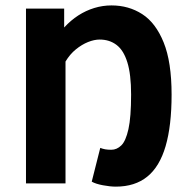

<svg xmlns="http://www.w3.org/2000/svg" viewBox="-20 -684 706 716"><path d="M411.9 12Q390.8 12 363.9 6.9Q336.9 1.9 322.1 -6.6L353.9 -132.5Q362.6 -129 372.3 -127.2Q382 -125.5 395.1 -125.5Q415.7 -125.5 432.4 -141.8Q449.1 -158.1 459 -202.5Q468.9 -246.8 468.9 -331.4Q468.9 -406.6 454.9 -451.6Q441 -496.5 414.6 -516.5Q388.2 -536.5 351.7 -536.5Q331.4 -536.5 308.2 -527.2Q285.1 -517.9 262.9 -499.9Q240.7 -481.9 224.3 -454.5V0H76.9V-651.8H219.3V-581.5Q244 -608.4 272.1 -626.5Q300.2 -644.6 331.6 -654.2Q363 -663.8 395.7 -663.8Q460 -663.8 510.4 -631.3Q560.7 -598.9 590.3 -525.8Q619.9 -452.8 619.9 -331.4Q619.9 -215.5 597.6 -139Q575.3 -62.5 529.2 -25.3Q483.2 12 411.9 12Z"/></svg>

Font: Source Sans 3
Style: Regular
Weight: 200
Designer: Paul D. Hunt
Foundry: Adobe
Version: Version 3.046;hotconv 1.0.118;makeotfexe 2.5.65603